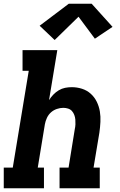

<svg xmlns="http://www.w3.org/2000/svg" viewBox="-21 -1002 641 1022"><path d="M-1 0V-110H47L132 -625H99V-735H284L240 -469Q250 -485 263 -498.5Q276 -512 292 -521.5Q308 -531 325.5 -534.5Q343 -538 361 -538Q389 -538 415.5 -529.5Q442 -521 462 -503Q482 -485 494 -460.5Q506 -436 510.5 -409Q515 -382 513.5 -353Q512 -324 508 -296L477 -110H510V0H296V-110H344L377 -314Q380 -327 380.5 -340Q381 -353 380 -365.5Q379 -378 374.5 -390Q370 -402 362 -411Q354 -420 341.5 -424Q329 -428 316 -428Q299 -428 281.5 -422Q264 -416 250.5 -404Q237 -392 229 -375Q221 -358 218 -341L180 -110H213V0ZM270 -789 190 -865 345 -982H467L578 -859L484 -796L397 -913Z"/></svg>

Font: Iosevka Curly Slab XBdExObl
Style: Regular
Weight: 800
Width: 7
Italic angle: -9°
Monospace: yes
Designer: Belleve Invis
Foundry: Belleve Invis
Version: Version 11.1.0; ttfautohint (v1.8.3)